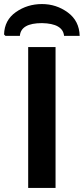

<svg xmlns="http://www.w3.org/2000/svg" viewBox="-53 -927 413 947"><path d="M-26 -750 -33 -757Q-31 -828 25.5 -867.5Q82 -907 154 -907Q225 -907 281.5 -865.5Q338 -824 340 -750H263Q257 -811 154 -813Q50 -813 45 -750ZM86 0V-695H221V0Z"/></svg>

Font: Coval
Style: Bold
Weight: 700
Foundry: Context Ltd
Version: Version 001.000